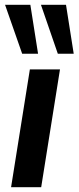

<svg xmlns="http://www.w3.org/2000/svg" viewBox="-20 -777 326 797"><path d="M26 0 104 -489H229L151 0ZM220 -554 150 -757H254L286 -554ZM72 -554 1 -757H106L138 -554Z"/></svg>

Font: Nunito Sans 12pt ExtraLight 12pt
Style: Bold Italic
Weight: 700
Italic angle: -9°
Version: Version 3.101;gftools[0.9.27]